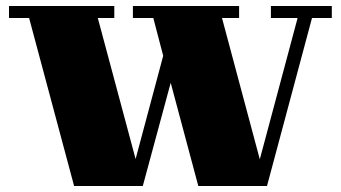

<svg xmlns="http://www.w3.org/2000/svg" viewBox="-20 -620 1136 640"><path d="M1086 -560H1020L870 0H641L549 -344L456 0H227L77 -560H10V-600H361V-560H306L432 -90L524 -434L491 -560H423V-600H777V-560H720L846 -89L972 -560H883V-600H1086Z"/></svg>

Font: Kumar One
Style: Regular
Weight: 400
Designer: Parimal Parmar
Foundry: Indian Type Foundry
Version: Version 1.001;PS 1.001;hotconv 1.0.88;makeotf.lib2.5.647800